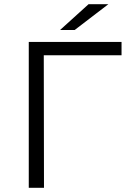

<svg xmlns="http://www.w3.org/2000/svg" viewBox="-20 -901 612 921"><path d="M500 -881 338 -757H268L405 -881ZM563 -700V-636H190L191 0H118V-700Z"/></svg>

Font: mBank
Style: Regular
Weight: 400
Designer: Julieta Ulanovsky
Foundry: Julieta Ulanovsky
Version: Version 7.200;PS 007.200;hotconv 1.0.88;makeotf.lib2.5.64775